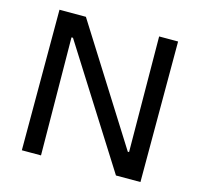

<svg xmlns="http://www.w3.org/2000/svg" viewBox="-98 -765 907 871"><g transform="rotate(15 355.5 -330.0)"><path d="M77 0V-660H201L543 -118H549L545 -660H634V0H519L169 -553H162L167 0Z"/></g></svg>

Font: Bricolage Grotesque 36pt
Style: Regular
Weight: 400
Designer: Mathieu Triay
Foundry: Atelier Triay
Version: Version 1.001;gftools[0.9.33.dev8+g029e19f]